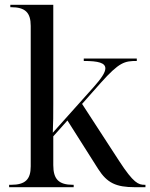

<svg xmlns="http://www.w3.org/2000/svg" viewBox="-20 -780 626 800"><path d="M18 0H287V-10H284C225 -10 202 -33 202 -92V-212L261 -278L389 -76C426 -18 463 0 542 0H586V-10H583C557 -10 537 -16 476 -110L322 -347L400 -435C477 -521 499 -526 550 -526V-536H329V-526C390 -526 419 -518 419 -495C419 -478 402 -453 370 -417L200 -227C202 -267 202 -306 202 -346V-760H23V-750H26C85 -750 108 -728 108 -672V-87C108 -32 85 -10 26 -10H18Z"/></svg>

Font: Noto Serif Display
Style: Regular
Weight: 400
Designer: Monotype Design Team
Foundry: Monotype Imaging Inc.
Version: Version 2.009